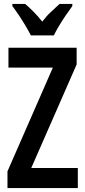

<svg xmlns="http://www.w3.org/2000/svg" viewBox="-20 -1008 432 977"><path d="M376 -51H18V-136L249 -664H23V-765H370V-680L139 -153H376ZM137 -828Q127 -848 111 -875Q95 -902 77 -929Q59 -956 43 -977V-988H108Q126 -973 150 -949Q174 -925 195 -898Q218 -928 239.5 -947.5Q261 -967 283 -988H348V-977Q333 -957 315 -930.5Q297 -904 280.5 -876.5Q264 -849 254 -828Z"/></svg>

Font: Noto Sans Tamil UI ExtraCondensed SemiBold
Style: Regular
Weight: 600
Width: 2
Designer: Jelle Bosma - Monotype Design Team
Foundry: Monotype Imaging Inc.
Version: Version 2.004; ttfautohint (v1.8.4.7-5d5b)